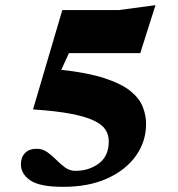

<svg xmlns="http://www.w3.org/2000/svg" viewBox="-20 -709 690 744"><path d="M225 15Q134 15 97.5 -10Q61 -35 61 -72.5Q61 -99.5 77 -116Q93 -132.5 122 -132.5Q145 -132.5 163.2 -119.5Q181.5 -106.5 198 -89.8Q214.5 -73 232.2 -60Q250 -47 272.5 -47Q324.5 -47 363 -75.5Q401.5 -104 401.5 -161.5Q401.5 -185 389.8 -204.8Q378 -224.5 346.8 -240.2Q315.5 -256 257.8 -267.5Q200 -279 108 -285L221.5 -670H441L582.5 -689L523.5 -503H247L217.5 -438.5Q321.5 -427 386.5 -405.5Q451.5 -384 486 -355.8Q520.5 -327.5 533.2 -295Q546 -262.5 546 -228.5Q546 -161 507 -105.8Q468 -50.5 396.2 -17.8Q324.5 15 225 15Z"/></svg>

Font: Newsreader Text ExtraBold
Style: Regular
Weight: 800
Designer: Hugues Gentile
Foundry: Production Type
Version: Version 1.001